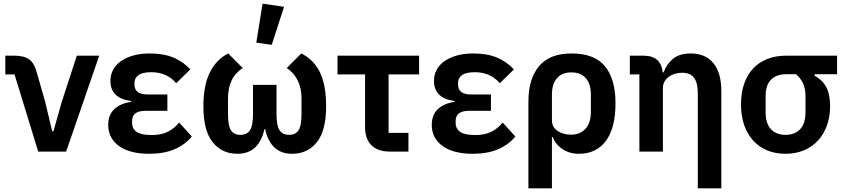

<svg xmlns="http://www.w3.org/2000/svg" viewBox="-20 -825 4599 1045"><path d="M188 0 59 -420H9V-522H59Q110 -522 138.5 -502Q167 -482 181 -428L226 -270L264 -111H271L316 -270L398 -522H520L340 0Z M1024 -82Q987 -37 929.5 -12.5Q872 12 792 12Q686 12 627.5 -30.5Q569 -73 569 -145Q569 -200 602 -231Q635 -262 694 -271V-275Q581 -290 581 -385Q581 -417 595 -444Q609 -471 636.5 -491Q664 -511 704 -522.5Q744 -534 795 -534Q871 -534 924.5 -511.5Q978 -489 1016 -447L939 -372Q915 -401 881 -416.5Q847 -432 803 -432Q755 -432 733.5 -416Q712 -400 712 -375V-365Q712 -311 782 -311H891V-222H773Q699 -222 699 -167V-156Q699 -124 724 -107Q749 -90 806 -90Q857 -90 892.5 -107.5Q928 -125 955 -158Z M1485 -203Q1485 -140 1502 -115.5Q1519 -91 1553 -91Q1588 -91 1604.5 -115.5Q1621 -140 1621 -203V-290Q1621 -399 1541 -455L1620 -534Q1688 -500 1721.5 -431Q1755 -362 1755 -247Q1755 -114 1704.5 -51Q1654 12 1570 12Q1510 12 1473.5 -22.5Q1437 -57 1423 -122H1419Q1405 -57 1368.5 -22.5Q1332 12 1272 12Q1188 12 1137.5 -51Q1087 -114 1087 -247Q1087 -359 1121.5 -429.5Q1156 -500 1222 -534L1301 -455Q1259 -427 1240 -386Q1221 -345 1221 -290V-203Q1221 -140 1237.5 -115.5Q1254 -91 1289 -91Q1323 -91 1340 -115.5Q1357 -140 1357 -203V-363H1485ZM1459 -581 1375 -593 1409 -805 1526 -788Z M2102 0Q2036 0 2001.5 -34.5Q1967 -69 1967 -133V-420H1817V-522H2261V-420H2095V-102H2203V0Z M2785 -82Q2748 -37 2690.5 -12.5Q2633 12 2553 12Q2447 12 2388.5 -30.5Q2330 -73 2330 -145Q2330 -200 2363 -231Q2396 -262 2455 -271V-275Q2342 -290 2342 -385Q2342 -417 2356 -444Q2370 -471 2397.5 -491Q2425 -511 2465 -522.5Q2505 -534 2556 -534Q2632 -534 2685.5 -511.5Q2739 -489 2777 -447L2700 -372Q2676 -401 2642 -416.5Q2608 -432 2564 -432Q2516 -432 2494.5 -416Q2473 -400 2473 -375V-365Q2473 -311 2543 -311H2652V-222H2534Q2460 -222 2460 -167V-156Q2460 -124 2485 -107Q2510 -90 2567 -90Q2618 -90 2653.5 -107.5Q2689 -125 2716 -158Z M2856 -273Q2856 -395 2913.5 -464.5Q2971 -534 3091 -534Q3216 -534 3273 -464Q3330 -394 3330 -263Q3330 -129 3278 -58.5Q3226 12 3130 12Q3080 12 3041.5 -13.5Q3003 -39 2989 -79H2984V200H2856ZM3088 -92Q3137 -92 3166.5 -124Q3196 -156 3196 -218V-310Q3196 -368 3168.5 -399.5Q3141 -431 3090 -431Q3039 -431 3011.5 -399.5Q2984 -368 2984 -310V-171Q2984 -133 3014.5 -112.5Q3045 -92 3088 -92Z M3460 0V-420H3408V-522H3482Q3578 -522 3587 -431H3592Q3608 -476 3643 -505Q3678 -534 3739 -534Q3820 -534 3863 -481Q3906 -428 3906 -330V200H3778V-317Q3778 -373 3758 -401Q3738 -429 3692 -429Q3672 -429 3653.5 -423.5Q3635 -418 3620.5 -407.5Q3606 -397 3597 -381.5Q3588 -366 3588 -345V0Z M4414 -421V-413Q4457 -389 4477.5 -350Q4498 -311 4498 -248Q4498 -190 4481 -142.5Q4464 -95 4432.5 -60.5Q4401 -26 4356 -7Q4311 12 4255 12Q4199 12 4154.5 -7Q4110 -26 4078.5 -61Q4047 -96 4030 -145.5Q4013 -195 4013 -256Q4013 -318 4029.5 -367Q4046 -416 4077.5 -450.5Q4109 -485 4155 -503.5Q4201 -522 4259 -522H4536V-421ZM4259 -421Q4206 -421 4176.5 -391.5Q4147 -362 4147 -302V-213Q4147 -153 4176 -122Q4205 -91 4255 -91Q4306 -91 4335 -122Q4364 -153 4364 -213V-302Q4364 -342 4351 -370.5Q4338 -399 4313 -421Z"/></svg>

Font: IBM Plex Sans SmBld
Style: Regular
Weight: 600
Designer: Mike Abbink, Paul van der Laan, Pieter van Rosmalen
Foundry: Bold Monday
Version: Version 3.005